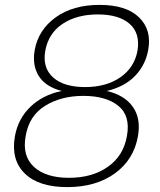

<svg xmlns="http://www.w3.org/2000/svg" viewBox="-20 -742 656 785"><path d="M232 -370Q165 -388 138 -432Q111 -476 122 -538Q137 -620 207.5 -671Q278 -722 387 -722Q496 -722 548.5 -671Q601 -620 586 -538Q575 -476 532 -431.5Q489 -387 416 -370Q488 -354 522.5 -306Q557 -258 544 -185Q527 -89 449.5 -33Q372 23 255 23Q138 23 81 -33Q24 -89 41 -185Q54 -257 104.5 -305.5Q155 -354 232 -370ZM165 -534Q153 -465 197 -425.5Q241 -386 328 -386Q414 -386 471.5 -425.5Q529 -465 542 -534Q554 -606 510 -644.5Q466 -683 380 -683Q294 -683 236 -644.5Q178 -606 165 -534ZM321 -350Q230 -350 164.5 -309.5Q99 -269 85 -186Q70 -105 118.5 -60Q167 -15 262 -15Q357 -15 421 -60Q485 -105 499 -186Q514 -269 463.5 -309.5Q413 -350 321 -350Z"/></svg>

Font: Poppins ExtraLight
Style: Italic
Weight: 275
Italic angle: -10°
Designer: Ninad Kale (Devanagari), Jonny Pinhorn (Latin)
Foundry: Indian Type Foundry
Version: Version 3.200;PS 1.000;hotconv 16.6.54;makeotf.lib2.5.65590